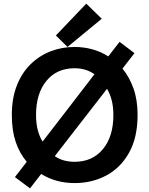

<svg xmlns="http://www.w3.org/2000/svg" viewBox="-20 -979 820 1055"><path d="M736 -347Q736 -430 713.5 -493Q691 -556 653 -602L719 -687L637 -749L575 -669Q535 -695 487.5 -708Q440 -721 390 -721Q320 -721 258 -697Q196 -673 148 -626Q100 -579 72.5 -509Q45 -439 45 -347Q45 -263 66 -200Q87 -137 127 -90L62 -6L145 56L206 -23Q247 2 293 14.5Q339 27 390 27Q486 27 564.5 -15Q643 -57 689.5 -140.5Q736 -224 736 -347ZM178 -347Q178 -465 235 -534.5Q292 -604 390 -604Q453 -604 499 -571Q425 -475 356 -385Q287 -295 214 -201Q178 -259 178 -347ZM603 -347Q603 -229 545.5 -159.5Q488 -90 390 -90Q325 -90 281 -121L568 -491Q585 -463 594 -427Q603 -391 603 -347ZM454 -959 287 -784 351 -721 539 -876Z"/></svg>

Font: Repo DemiBold
Style: Regular
Weight: 600
Designer: Stefan Peev
Foundry: Context Ltd
Version: Version 1.502